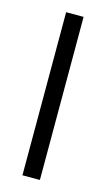

<svg xmlns="http://www.w3.org/2000/svg" viewBox="-86 -529 309 563"><g transform="rotate(15 68.5 -247.5)"><path d="M96 -495V0H43V-495Z"/></g></svg>

Font: Moniqa Cond Display
Style: Regular
Weight: 400
Width: 3
Designer: Rajesh Rajput
Foundry: Rajesh Rajput
Version: Version 1.000